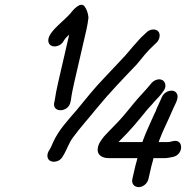

<svg xmlns="http://www.w3.org/2000/svg" viewBox="-20 -718 789 788"><path d="M237.5 -76 244.1 -87C254.3 -105.1 264.2 -133 278.1 -152C309.1 -194.5 344.4 -232.7 377.3 -274C427.9 -335.7 487.1 -397.2 540.6 -453C562.6 -480.1 586 -509.5 610.8 -532L622.4 -543C636.8 -557 639.1 -578.9 629.1 -589.5C618.2 -601 595.5 -598.9 582.3 -586L570.7 -575C553.7 -560.1 548.7 -552 533.7 -536C520.9 -522.6 507.3 -504.2 494.1 -490C468.8 -462.8 434.2 -425.9 406.7 -397C369 -358.1 329.2 -308.9 294.4 -266C259.9 -225.7 220.8 -185 197.9 -134C193.3 -122.7 189.3 -114 185.9 -108L179.4 -97C174.7 -88.3 173.4 -79.8 175.5 -71.5C181.5 -47.5 222.5 -48 237.5 -76ZM549 50C567.1 50 584.9 35.3 589.1 17L601.8 -38C602.9 -42.7 604.8 -49.7 607.6 -59L609.9 -69H656.9C666 -69 680.1 -71.9 690.1 -74C734.5 -83.7 734.2 -148.4 691.1 -139C686 -137.9 676.2 -135 672.2 -135H631.2C631.8 -137.7 632.7 -140.3 634 -143C649.3 -184.8 670.5 -223.8 686.7 -263C694.6 -284.2 715.2 -312.1 707 -331.5C696.6 -356.2 657.3 -347.3 645.1 -321L632.9 -294C629 -286 625.7 -278.7 622.8 -272C621.6 -266.7 618.7 -260 614.2 -252C598 -214.5 578.9 -176.4 564.2 -135H466.2C478.2 -147.2 489.7 -159.4 501.5 -171C517.6 -187.7 542.7 -217.1 557.3 -235L576.8 -259C588.4 -273.9 602.3 -286.6 613.5 -301C627.1 -314.9 640 -328.2 650.4 -344C665.3 -362.3 658.6 -382.3 646.8 -389C630.2 -398.4 608.8 -387 599.3 -374C576.3 -345.3 550.9 -321.3 527.4 -292L507.9 -268C502.3 -261.3 494.5 -252 484.4 -240C460.3 -211.9 429.9 -183.4 406.2 -157C395.3 -143.1 383.3 -127.9 381.2 -109C377.4 -83.3 397.7 -69 425.9 -69H543.9L542.1 -61C539.1 -51 537 -43.3 535.8 -38L523.1 17C518.9 35.3 530.9 50 549 50ZM204.2 -304 202.1 -295C195.7 -253.4 262.3 -256.6 269.3 -300L271.3 -309C273.2 -326.4 279.7 -358.2 285 -381L335.1 -598C338.3 -612 341 -628 343.1 -646C341.3 -663.9 336.3 -679.7 326.8 -692C311.2 -712.3 281.3 -679.7 269.1 -663C250.9 -642.7 222.4 -619.2 204.5 -600C192.7 -586.8 174 -565.3 178.9 -545.5C185.6 -518.6 227 -523.4 240.7 -549C247 -560 254.2 -567.1 264 -576L219 -381C213.1 -355.5 206.8 -324.2 204.2 -304Z"/></svg>

Font: HoneyBee
Style: RegIt
Weight: 400
Foundry: Cannot Into Space Fonts
Version: Version 0.89